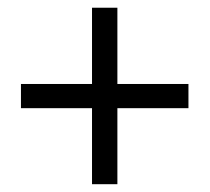

<svg xmlns="http://www.w3.org/2000/svg" viewBox="-20 -576 537 492"><path d="M215.8 -298.8H33.7V-360.8H215.8V-556.2H280.8V-360.8H462.9V-298.8H280.8V-104H215.8Z"/></svg>

Font: Pyidaungsu Numbers
Style: Regular
Weight: 400
Designer: Sun Tun
Foundry: MCF
Version: Version 2.053; ttfautohint (v1.8.2)